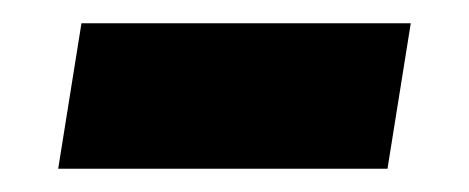

<svg xmlns="http://www.w3.org/2000/svg" viewBox="-20 -339 403 165"><path d="M30 -194 50 -319H333L313 -194Z"/></svg>

Font: MuseoModerno Thin
Style: Bold Italic
Weight: 700
Italic angle: -9°
Version: Version 1.003